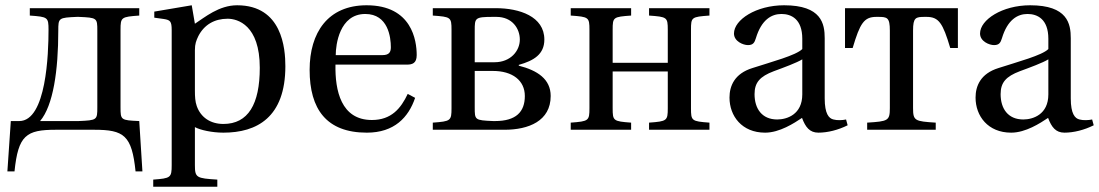

<svg xmlns="http://www.w3.org/2000/svg" viewBox="-20 -492 4167 728"><path d="M8 158H35C49 21 79 0 192 0H337C450 0 480 21 494 158H520L508 -33C438 -36 437 -37 437 -85V-379C437 -427 440 -428 508 -433V-461H93V-433C161 -428 164 -427 164 -379C164 -290 156 -33 53 -33H21ZM132 -33C182 -92 201 -225 201 -376C201 -424 202 -425 272 -428H278C348 -425 349 -424 349 -376V-85C349 -37 348 -36 278 -33Z M561 189V216H804V189C725 184 719 182 719 134V-10C739 1 784 11 827 11C954 11 1062 -47 1062 -241C1062 -308 1050 -472 879 -472C810 -472 756 -426 719 -402L707 -472L565 -448V-425L601 -420C625 -416 631 -412 631 -378V134C631 182 627 184 561 189ZM719 -148V-302C719 -326 724 -338 732 -355C754 -398 793 -421 843 -421C881 -421 965 -397 965 -235C965 -97 921 -22 827 -22C778 -22 741 -47 726 -90C720 -107 719 -126 719 -148Z M1154 -227C1154 -78 1218 11 1371 11C1475 11 1529 -47 1554 -121L1526 -136C1500 -81 1464 -37 1390 -37C1273 -37 1250 -149 1252 -247H1523C1543 -247 1560 -252 1560 -283C1560 -338 1542 -472 1370 -472C1223 -472 1154 -368 1154 -227ZM1253 -283C1253 -322 1267 -439 1365 -439C1452 -439 1462 -350 1462 -313C1462 -295 1456 -283 1430 -283Z M1621 0H1893C1984 0 2068 -33 2068 -128C2068 -192 2018 -225 1947 -243V-246C2004 -262 2044 -286 2044 -342C2044 -430 1949 -461 1860 -461H1621V-433C1689 -428 1692 -427 1692 -379V-82C1692 -34 1689 -32 1621 -27ZM1780 -85V-223H1849C1923 -223 1970 -187 1970 -128C1970 -68 1937 -33 1857 -33H1850C1780 -36 1780 -37 1780 -85ZM1780 -256V-376C1780 -424 1780 -428 1850 -428H1862C1923 -428 1951 -383 1951 -342C1951 -299 1916 -256 1855 -256Z M2144 0H2373V-27C2305 -32 2303 -34 2303 -82V-221H2512V-82C2512 -34 2509 -32 2441 -27V0H2670V-27C2602 -32 2600 -34 2600 -82V-379C2600 -427 2602 -428 2670 -433V-461H2441V-433C2509 -428 2512 -427 2512 -379V-254H2303V-379C2303 -427 2305 -428 2373 -433V-461H2144V-433C2212 -428 2215 -427 2215 -379V-82C2215 -34 2212 -32 2144 -27Z M2746 -122C2746 -52 2793 11 2881 11C2936 11 2991 -25 3021 -45C3034 -10 3050 11 3083 11C3118 11 3158 1 3194 -17L3188 -39C3175 -36 3154 -35 3140 -39C3123 -43 3107 -60 3107 -119V-347C3107 -402 3095 -472 2953 -472C2847 -472 2763 -417 2763 -365C2763 -335 2798 -321 2816 -321C2836 -321 2841 -331 2846 -347C2867 -417 2905 -439 2943 -439C2980 -439 3022 -420 3022 -345V-306C2998 -282 2907 -258 2833 -234C2765 -213 2746 -166 2746 -122ZM2841 -135C2841 -179 2861 -202 2914 -222C2952 -236 3001 -254 3022 -267V-134C3022 -58 2964 -39 2927 -39C2869 -39 2841 -80 2841 -135Z M3184 -310H3213C3241 -404 3256 -428 3303 -428H3309C3344 -428 3354 -426 3354 -376V-82C3354 -34 3347 -32 3268 -27V0H3528V-27C3449 -32 3442 -34 3442 -82V-376C3442 -426 3452 -428 3487 -428H3493C3540 -428 3555 -404 3583 -310H3612V-461H3184Z M3679 -122C3679 -52 3726 11 3814 11C3869 11 3924 -25 3954 -45C3967 -10 3983 11 4016 11C4051 11 4091 1 4127 -17L4121 -39C4108 -36 4087 -35 4073 -39C4056 -43 4040 -60 4040 -119V-347C4040 -402 4028 -472 3886 -472C3780 -472 3696 -417 3696 -365C3696 -335 3731 -321 3749 -321C3769 -321 3774 -331 3779 -347C3800 -417 3838 -439 3876 -439C3913 -439 3955 -420 3955 -345V-306C3931 -282 3840 -258 3766 -234C3698 -213 3679 -166 3679 -122ZM3774 -135C3774 -179 3794 -202 3847 -222C3885 -236 3934 -254 3955 -267V-134C3955 -58 3897 -39 3860 -39C3802 -39 3774 -80 3774 -135Z"/></svg>

Font: erewhon
Style: Regular
Weight: 400
Version: Version 1.0.0